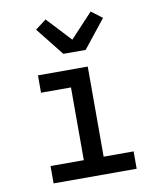

<svg xmlns="http://www.w3.org/2000/svg" viewBox="-86 -845 772 915"><g transform="rotate(-10 300.0 -388.0)"><path d="M99 0V-84H260V-436H115V-520H356V-84H501V0ZM252 -600 144 -736 197 -776 306 -659 415 -776 468 -736 360 -600Z"/></g></svg>

Font: Iosevka HT Medium Extended
Style: Regular
Weight: 500
Width: 7
Monospace: yes
Designer: Belleve Invis
Foundry: Belleve Invis
Version: Version 32.3.0; ttfautohint (v1.8.4)